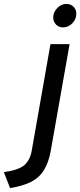

<svg xmlns="http://www.w3.org/2000/svg" viewBox="-88 -735 408 974"><path d="M-37 219 -68.5 138Q5 128.5 34.8 103.2Q64.5 78 73 29L168 -511H265L170 27Q159 90 134.5 128.8Q110 167.5 68.5 188.2Q27 209 -37 219ZM232 -596Q210 -596 196 -610.8Q182 -625.5 182 -646Q182 -664.5 191.8 -680.2Q201.5 -696 216.5 -705.5Q231.5 -715 248 -715Q271 -715 285 -700.8Q299 -686.5 299 -665.5Q299 -646.5 289.5 -630.8Q280 -615 264.5 -605.5Q249 -596 232 -596Z"/></svg>

Font: Overpass Medium
Style: Italic
Weight: 500
Italic angle: -10°
Designer: Delve Withrington, Dave Bailey, Thomas Jockin
Foundry: Delve Fonts LLC
Version: Version 4.000